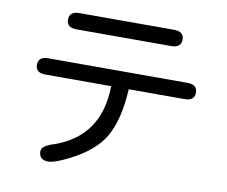

<svg xmlns="http://www.w3.org/2000/svg" viewBox="-83 -823 1167 988"><g transform="rotate(10 500.0 -329.0)"><path d="M572.3 -377Q563.5 -220.7 513.7 -130.4Q463.9 -40 330.1 26.4Q259.8 61.5 228.5 61.5Q179.7 61.5 179.7 15.6Q179.7 -13.7 247.1 -33.2Q476.6 -115.2 480.5 -377H136.7Q85 -377 85 -419.4Q85 -461.9 136.7 -461.9H864.3Q916 -461.9 916 -419.4Q916 -377 864.3 -377H572.3ZM748 -718.8Q800.8 -718.8 800.8 -676.3Q800.8 -633.8 748 -633.8H253.9Q202.1 -633.8 202.1 -676.3Q202.1 -718.8 253.9 -718.8H748Z"/></g></svg>

Font: jf-openhuninn-1.0
Style: Regular
Weight: 400
Designer: [Kosugi Maru]
      Designed by Motoya company      

      [Varela Round]
      Joe Prince(Latin component); Avraham Co
Foundry: justfont CO.,LTD.
Version: 1.0